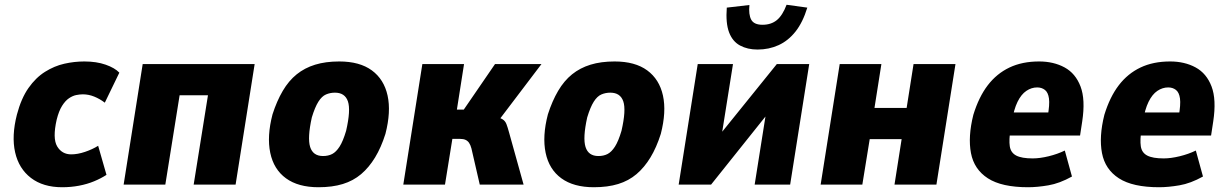

<svg xmlns="http://www.w3.org/2000/svg" viewBox="-20 -775 5155 806"><path d="M241 11Q161 11 110 -28Q59 -67 43.5 -135.5Q28 -204 51 -294Q69 -362 99.5 -405.5Q130 -449 169 -473.5Q208 -498 250 -507.5Q292 -517 334 -517Q385 -517 423.5 -503.5Q462 -490 481 -470L420 -344Q399 -360 375.5 -369.5Q352 -379 328 -379Q315 -379 300 -376Q285 -373 269.5 -362.5Q254 -352 240.5 -330.5Q227 -309 218 -273Q200 -194 220 -160.5Q240 -127 279 -127Q306 -127 337 -137.5Q368 -148 392 -163L427 -41Q404 -26 375 -14Q346 -2 312 4.5Q278 11 241 11Z M499 0 579 -506H1049L969 0H793L853 -375H734L674 0Z M1317 11Q1232 11 1180.5 -26.5Q1129 -64 1114.5 -133.5Q1100 -203 1124 -295Q1142 -351 1167 -393.5Q1192 -436 1225.5 -463Q1259 -490 1303 -503.5Q1347 -517 1404 -517Q1490 -517 1541 -479.5Q1592 -442 1607 -374Q1622 -306 1598 -213Q1580 -156 1554.5 -114Q1529 -72 1496 -44Q1463 -16 1419 -2.5Q1375 11 1317 11ZM1336 -120Q1358 -120 1374.5 -128.5Q1391 -137 1405.5 -159.5Q1420 -182 1433 -226Q1453 -313 1440.5 -349.5Q1428 -386 1386 -386Q1366 -386 1348.5 -378.5Q1331 -371 1316.5 -348Q1302 -325 1289 -282Q1270 -196 1282 -158Q1294 -120 1336 -120Z M1673 0 1753 -506H1928L1898 -315H1927L2058 -506H2253L2055 -245L2054 -287Q2079 -281 2090 -274Q2101 -267 2106 -254Q2111 -241 2117 -219L2178 0H1994L1959 -152Q1955 -167 1949 -175.5Q1943 -184 1934 -188Q1925 -192 1911 -192H1879L1848 0Z M2473 11Q2388 11 2336.5 -26.5Q2285 -64 2270.5 -133.5Q2256 -203 2280 -295Q2298 -351 2323 -393.5Q2348 -436 2381.5 -463Q2415 -490 2459 -503.5Q2503 -517 2560 -517Q2646 -517 2697 -479.5Q2748 -442 2763 -374Q2778 -306 2754 -213Q2736 -156 2710.5 -114Q2685 -72 2652 -44Q2619 -16 2575 -2.5Q2531 11 2473 11ZM2492 -120Q2514 -120 2530.5 -128.5Q2547 -137 2561.5 -159.5Q2576 -182 2589 -226Q2609 -313 2596.5 -349.5Q2584 -386 2542 -386Q2522 -386 2504.5 -378.5Q2487 -371 2472.5 -348Q2458 -325 2445 -282Q2426 -196 2438 -158Q2450 -120 2492 -120Z M2829 0 2909 -506H3057L3005 -179H2977L3241 -506H3377L3297 0H3148L3200 -328H3227L2965 0ZM3160 -567Q3118 -567 3086.5 -584Q3055 -601 3040.5 -639.5Q3026 -678 3031 -743L3126 -754Q3122 -714 3133.5 -692.5Q3145 -671 3181 -671Q3217 -671 3241 -690.5Q3265 -710 3282 -755L3369 -743Q3350 -681 3319.5 -642.5Q3289 -604 3248.5 -585.5Q3208 -567 3160 -567Z M3425 0 3505 -506H3680L3651 -322H3786L3815 -506H3991L3911 0H3735L3765 -191H3631L3600 0Z M4296 11Q4185 11 4127 -26.5Q4069 -64 4056 -132.5Q4043 -201 4066 -293Q4089 -368 4126.5 -417Q4164 -466 4217.5 -491.5Q4271 -517 4342 -517Q4403 -517 4449 -492Q4495 -467 4516 -412Q4537 -357 4523 -265L4514 -206H4197L4212 -303H4392L4378 -286Q4387 -336 4383.5 -361.5Q4380 -387 4366.5 -397.5Q4353 -408 4334 -408Q4310 -408 4288.5 -393.5Q4267 -379 4251.5 -347.5Q4236 -316 4227 -262L4222 -232Q4215 -188 4219 -161Q4223 -134 4246 -122Q4269 -110 4315 -110Q4345 -110 4382 -119Q4419 -128 4450 -143L4480 -34Q4428 -5 4381 3Q4334 11 4296 11Z M4846 11Q4735 11 4677 -26.5Q4619 -64 4606 -132.5Q4593 -201 4616 -293Q4639 -368 4676.5 -417Q4714 -466 4767.5 -491.5Q4821 -517 4892 -517Q4953 -517 4999 -492Q5045 -467 5066 -412Q5087 -357 5073 -265L5064 -206H4747L4762 -303H4942L4928 -286Q4937 -336 4933.5 -361.5Q4930 -387 4916.5 -397.5Q4903 -408 4884 -408Q4860 -408 4838.5 -393.5Q4817 -379 4801.5 -347.5Q4786 -316 4777 -262L4772 -232Q4765 -188 4769 -161Q4773 -134 4796 -122Q4819 -110 4865 -110Q4895 -110 4932 -119Q4969 -128 5000 -143L5030 -34Q4978 -5 4931 3Q4884 11 4846 11Z"/></svg>

Font: Nunito Sans 7pt Condensed Black
Style: Italic
Weight: 900
Width: 3
Italic angle: -9°
Designer: Vernon Adams
Foundry: Vernon Adams
Version: Version 3.101;gftools[0.9.27]